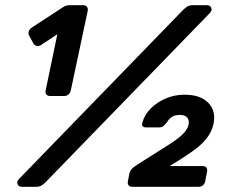

<svg xmlns="http://www.w3.org/2000/svg" viewBox="-20 -720 882 740"><path d="M173 -350Q163 -350 158.5 -356Q154 -362 156 -372L201 -588L139 -547Q132 -542 123 -543Q114 -544 109 -552L92 -583Q88 -591 91 -599.5Q94 -608 103 -614L224 -693Q235 -700 248 -700H300Q310 -700 315 -694Q320 -688 318 -678L253 -372Q248 -350 226 -350ZM66 0Q51 0 47.5 -10.5Q44 -21 54 -31L685 -681Q694 -690 702 -695Q710 -700 724 -700H776Q791 -700 794.5 -689.5Q798 -679 788 -669L157 -19Q148 -10 140 -5Q132 0 118 0ZM490 0Q480 0 475.5 -6Q471 -12 473 -22L479 -53Q481 -61 487.5 -68.5Q494 -76 510 -86Q577 -129 619 -155Q661 -181 681.5 -200Q702 -219 707 -240Q710 -257 701.5 -267Q693 -277 674 -277Q656 -277 646 -271.5Q636 -266 630.5 -259Q625 -252 622 -247Q613 -236 607.5 -232.5Q602 -229 594 -229H543Q523 -229 529 -248Q537 -278 561 -302Q585 -326 619 -340.5Q653 -355 691 -355Q753 -355 783 -323.5Q813 -292 803 -243Q796 -211 775.5 -185.5Q755 -160 720 -135.5Q685 -111 634 -80H761Q771 -80 775.5 -74Q780 -68 778 -58L771 -22Q766 0 744 0Z"/></svg>

Font: Rubik SemiBold
Style: Italic
Weight: 600
Italic angle: -12°
Designer: Hubert and Fischer
Foundry: Hubert and Fischer
Version: Version 2.300;gftools[0.9.30]